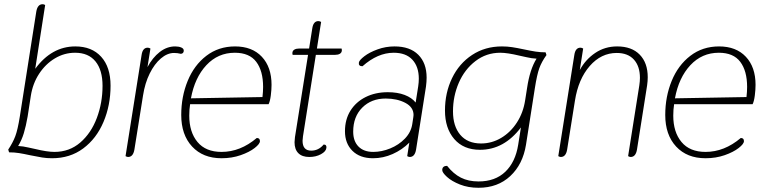

<svg xmlns="http://www.w3.org/2000/svg" viewBox="-20 -740 3630 910"><path d="M504 -334Q504 -241 470.5 -162Q437 -83 374.5 -36.5Q312 10 227 10Q202 10 180 6.5Q158 3 124 -4Q92 -11 70 -14.5Q48 -18 23 -18L19 -31Q41 -64 52.5 -94.5Q64 -125 74 -188L152 -685Q158 -720 182 -720Q189 -720 194 -716L147 -414Q225 -520 337 -520Q415 -520 459.5 -471Q504 -422 504 -334ZM466 -333Q466 -408 432.5 -449Q399 -490 336 -490Q285 -490 240.5 -463.5Q196 -437 165.5 -390.5Q135 -344 126 -285L111 -188Q103 -142 93 -109Q83 -76 66 -48Q89 -47 114 -41Q139 -35 146 -34Q204 -20 238 -20Q309 -20 360.5 -64.5Q412 -109 439 -181Q466 -253 466 -333Z M575 0 651 -479Q656 -514 680 -514Q686 -514 693 -510L679 -422Q703 -467 737 -493.5Q771 -520 810 -520Q827 -520 839 -515Q851 -510 851 -500Q851 -493 847 -489Q843 -485 837 -485Q821 -489 805 -489Q773 -489 742.5 -463Q712 -437 689.5 -391.5Q667 -346 658 -288L617 -31Q611 4 587 4Q582 4 575 0Z M839 -195Q839 -282 869.5 -356.5Q900 -431 958 -475.5Q1016 -520 1094 -520Q1175 -520 1221 -471Q1267 -422 1267 -338Q1267 -315 1263.5 -287.5Q1260 -260 1253 -246H881Q877 -221 877 -192Q877 -114 916 -67Q955 -20 1030 -20Q1119 -20 1197 -86Q1212 -86 1212 -71Q1212 -58 1187 -38.5Q1162 -19 1120.5 -4.5Q1079 10 1030 10Q942 10 890.5 -45.5Q839 -101 839 -195ZM1224 -280Q1227 -306 1227 -328Q1227 -404 1194.5 -447Q1162 -490 1093 -490Q1013 -490 958 -431Q903 -372 885 -274Z M1600 -499Q1599 -490 1590.5 -485Q1582 -480 1568 -480H1477L1416 -94Q1414 -78 1414 -73Q1414 -26 1455 -26Q1490 -26 1514 -55Q1522 -55 1525 -50.5Q1528 -46 1527 -39Q1525 -22 1501 -9Q1477 4 1446 4Q1412 4 1394 -14Q1376 -32 1376 -66Q1376 -74 1378 -90L1440 -480H1367Q1365 -488 1366 -491Q1367 -500 1375.5 -505Q1384 -510 1398 -510H1445L1460 -605Q1465 -640 1489 -640Q1495 -640 1502 -636L1482 -510H1599Q1601 -502 1600 -499Z M1615 -118Q1615 -174 1641 -215.5Q1667 -257 1713 -280Q1759 -303 1818 -303Q1864 -303 1898 -290Q1932 -277 1950 -254L1962 -330Q1965 -350 1965 -367Q1965 -424 1934.5 -457Q1904 -490 1846 -490Q1770 -490 1698 -426Q1678 -426 1681 -444Q1683 -455 1707 -473.5Q1731 -492 1769.5 -506Q1808 -520 1850 -520Q1923 -520 1962.5 -480.5Q2002 -441 2002 -372Q2002 -353 1999 -330L1952 -31Q1946 4 1922 4Q1917 4 1910 0L1920 -64Q1886 -30 1841 -10Q1796 10 1748 10Q1686 10 1650.5 -25Q1615 -60 1615 -118ZM1934 -152 1939 -185Q1940 -189 1940 -195Q1940 -232 1901 -252.5Q1862 -273 1808 -273Q1740 -273 1697 -230Q1654 -187 1654 -116Q1654 -71 1679 -45.5Q1704 -20 1749 -20Q1789 -20 1829.5 -36.5Q1870 -53 1899 -83Q1928 -113 1934 -152Z M2570 -479Q2547 -447 2536 -416.5Q2525 -386 2515 -322L2473 -54Q2458 39 2398.5 94.5Q2339 150 2248 150Q2199 150 2160 134.5Q2121 119 2098.5 98.5Q2076 78 2076 66Q2076 56 2082 51Q2088 46 2099 46Q2129 84 2164.5 102Q2200 120 2248 120Q2327 120 2375 74Q2423 28 2436 -54L2449 -136Q2369 -30 2255 -30Q2177 -30 2133 -81Q2089 -132 2089 -216Q2089 -300 2122.5 -369.5Q2156 -439 2217.5 -479.5Q2279 -520 2359 -520Q2384 -520 2407 -516.5Q2430 -513 2463 -506Q2496 -499 2518.5 -495.5Q2541 -492 2566 -492ZM2523 -462Q2500 -463 2475 -469Q2450 -475 2443 -476Q2385 -490 2351 -490Q2285 -490 2233.5 -450.5Q2182 -411 2154.5 -347.5Q2127 -284 2127 -212Q2127 -142 2161.5 -101Q2196 -60 2260 -60Q2311 -60 2355.5 -86.5Q2400 -113 2430 -159.5Q2460 -206 2469 -265L2478 -322Q2491 -411 2523 -462Z M2626 0 2702 -479Q2707 -514 2731 -514Q2737 -514 2744 -510L2728 -408Q2755 -458 2801 -489Q2847 -520 2905 -520Q2974 -520 3012 -481Q3050 -442 3050 -374Q3050 -356 3047 -335L2999 -31Q2993 4 2969 4Q2964 4 2957 0L3010 -335Q3013 -355 3013 -371Q3013 -426 2984.5 -457.5Q2956 -489 2903 -489Q2829 -489 2775 -427Q2721 -365 2705 -263L2668 -31Q2662 4 2638 4Q2633 4 2626 0Z M3133 -195Q3133 -282 3163.5 -356.5Q3194 -431 3252 -475.5Q3310 -520 3388 -520Q3469 -520 3515 -471Q3561 -422 3561 -338Q3561 -315 3557.5 -287.5Q3554 -260 3547 -246H3175Q3171 -221 3171 -192Q3171 -114 3210 -67Q3249 -20 3324 -20Q3413 -20 3491 -86Q3506 -86 3506 -71Q3506 -58 3481 -38.5Q3456 -19 3414.5 -4.5Q3373 10 3324 10Q3236 10 3184.5 -45.5Q3133 -101 3133 -195ZM3518 -280Q3521 -306 3521 -328Q3521 -404 3488.5 -447Q3456 -490 3387 -490Q3307 -490 3252 -431Q3197 -372 3179 -274Z"/></svg>

Font: Thasadith
Style: Italic
Weight: 400
Italic angle: -9°
Designer: Cadson Demak Co.,Ltd.
Foundry: Cadson Demak Co.,Ltd.
Version: Version 1.000; ttfautohint (v1.6)